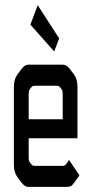

<svg xmlns="http://www.w3.org/2000/svg" viewBox="-20 -729 338 749"><path d="M249 -105.5 290 -44.9 272.5 -20.5Q261.7 -5.9 258.8 -3.9Q251 0 243.2 0Q243.2 0 89.8 0Q76.2 0 62.5 -18.6L47.9 -38.1Q34.2 -56.6 34.2 -85.9V-390.6Q34.2 -419.9 47.9 -438.5L62.5 -458Q76.2 -476.6 89.8 -476.6H225.6Q240.2 -476.6 253.9 -458L268.6 -438.5Q282.2 -419.9 282.2 -390.6V-189.5H91.8V-121.1Q91.8 -106.4 92.8 -102.5Q93.8 -98.6 99.1 -91.8Q104.5 -85 107.4 -83.5Q110.4 -82 120.1 -82H224.6Q231.4 -82 236.3 -86.9Q244.1 -94.7 249 -105.5ZM224.6 -263.7V-355.5Q224.6 -370.1 223.6 -374Q222.7 -377.9 217.3 -384.8Q211.9 -391.6 209.5 -393.1Q207 -394.5 196.3 -394.5H120.1Q109.4 -394.5 106.9 -393.1Q104.5 -391.6 99.1 -384.8Q93.8 -377.9 92.8 -373.5Q91.8 -369.1 91.8 -355.5V-263.7ZM98.6 -632.8 127 -709 210.9 -579.1 191.4 -528.3Z"/></svg>

Font: Vancouver Drive
Style: Regular
Weight: 400
Designer: Valery Zaveryaev
Foundry: Cyreal (www.cyreal.org)
Version: Version 1.06